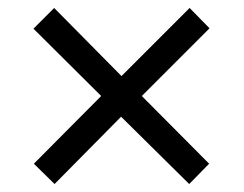

<svg xmlns="http://www.w3.org/2000/svg" viewBox="-20 -594 612 482"><path d="M456 -574 506 -523 336 -353 505 -183 455 -132 284 -301 117 -132 65 -183 234 -353 64 -522 116 -574 285 -403Z"/></svg>

Font: Noto Sans Adlam Unjoined
Style: Regular
Weight: 400
Designer: Mark Jamra, Neil Patel
Foundry: JamraPatel LLC
Version: Version 3.001